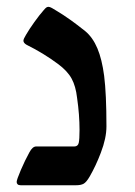

<svg xmlns="http://www.w3.org/2000/svg" viewBox="-20 -548 398 568"><path d="M86.9 -114.7H199.7Q210.4 -114.7 212.9 -125.2Q215.3 -135.7 215.3 -163.6Q215.3 -208.5 208 -258.8Q204.1 -293 191.9 -315.4Q179.7 -337.9 151.4 -358.9Q108.9 -390.6 58.6 -415.5Q49.3 -420.9 49.3 -427.7Q49.3 -432.6 57.1 -445.3Q66.4 -461.4 81.8 -482.9Q97.2 -504.4 109.4 -518.1Q114.3 -523.9 117.2 -525.9Q120.1 -527.8 123.5 -527.8Q127.4 -527.8 133.8 -524.2Q140.1 -520.5 148.9 -515.1Q183.6 -494.6 231.9 -456.1Q254.4 -437.5 268.1 -405Q281.7 -372.6 288.1 -323.7Q294.9 -270 294.9 -174.3Q294.9 -139.2 278.3 -96.2Q263.7 -57.6 245.1 -25.4Q235.4 -8.8 227.3 -4.4Q219.2 0 205.6 0H41Q35.2 0 32.2 -2.7Q29.3 -5.4 29.3 -9.8Q29.3 -16.1 41.7 -45.2Q54.2 -74.2 66.9 -97.2Q76.2 -114.7 86.9 -114.7Z"/></svg>

Font: David Libre Medium
Style: Regular
Weight: 500
Version: Version 1.000